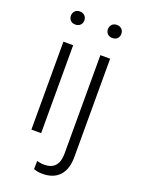

<svg xmlns="http://www.w3.org/2000/svg" viewBox="-172 -796 796 1084"><g transform="rotate(20 226.5 -254.0)"><path d="M73.2 -681.2Q73.2 -697.8 83.7 -709.2Q94.2 -720.7 113.3 -720.7Q131.8 -720.7 142.8 -709.2Q153.8 -697.8 153.8 -681.2Q153.8 -664.6 142.8 -653.3Q131.8 -642.1 113.3 -642.1Q94.2 -642.1 83.7 -653.3Q73.2 -664.6 73.2 -681.2ZM142.1 -528.3V0H83.5V-528.3ZM295.4 -681.2Q295.4 -697.8 306.2 -709.2Q316.9 -720.7 335.4 -720.7Q354.5 -720.7 365.2 -709.2Q376 -697.8 376 -681.2Q376 -664.6 365.2 -653.3Q354.5 -642.1 335.4 -642.1Q316.9 -642.1 306.2 -653.3Q295.4 -664.6 295.4 -681.2ZM305.7 -528.3H364.3V63Q364.3 135.7 328.6 174.6Q293 213.4 225.6 213.4Q197.8 213.4 173.8 204.1L174.8 155.3Q183.1 157.7 195.3 159.7Q207.5 161.6 218.3 161.6Q305.7 161.6 305.7 63Z"/></g></svg>

Font: Vazirmatn RD FD ExtraLight
Style: Regular
Weight: 200
Designer: Saber Rastikerdar
Foundry: Saber Rastikerdar
Version: Version 33.003